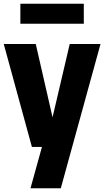

<svg xmlns="http://www.w3.org/2000/svg" viewBox="-23 -783 556 1023"><path d="M147 0 -3 -548.5H167.5L257 -158L348.5 -548.5H512.5L301 220H139.5L200.5 0ZM85.5 -656.5V-763H423.5V-656.5Z"/></svg>

Font: Encode Sans Condensed ExtraBold
Style: Regular
Weight: 800
Width: 3
Designer: Multiple Designers
Foundry: Impallari Type
Version: Version 3.000; ttfautohint (v1.8.3) -l 8 -r 50 -G 200 -x 14 